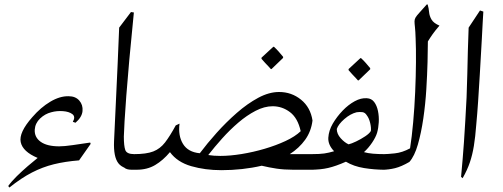

<svg xmlns="http://www.w3.org/2000/svg" viewBox="-20 -762 2260 862"><path d="M307 -215Q320 -238 305 -249.5Q290 -261 262.5 -263Q235 -265 210 -258Q182 -251 160 -230Q138 -209 136 -180Q134 -146 162.5 -125.5Q191 -105 246 -105Q269 -105 306.5 -110.5Q344 -116 385 -122L387 -116L335 -42Q272 -37 221.5 -24.5Q171 -12 123.5 12.5Q76 37 22 80L17 73Q32 52 55.5 29Q79 6 104.5 -16Q130 -38 149 -53Q82 -81 73 -124Q64 -167 125 -236Q163 -280 206 -305.5Q249 -331 288 -330Q319 -330 336 -310.5Q353 -291 350.5 -263.5Q348 -236 319 -211Z M595 0Q534 0 511.5 -29Q489 -58 492 -128Q495 -199 501.5 -330.5Q508 -462 515 -638L568 -708L581 -706Q557 -467 547 -331.5Q537 -196 536 -149Q536 -107 542.5 -88.5Q549 -70 583 -70H611Q623 -70 629.5 -61Q636 -52 636 -40Q636 -26 626 -13Q616 0 595 0Z M877 -74Q910 -118 952.5 -165.5Q995 -213 1043 -255Q1091 -297 1139.5 -323Q1188 -349 1233 -349Q1289 -349 1331.5 -314.5Q1374 -280 1383 -221Q1377 -172 1350 -134.5Q1323 -97 1281 -70H1386Q1408 -70 1417 -59.5Q1426 -49 1426 -36Q1426 -23 1416 -11.5Q1406 0 1386 0H1295Q1255 0 1221.5 -5Q1188 -10 1155 -18Q1112 -8 1066.5 -3Q1021 2 974 2Q901 2 838.5 -16Q776 -34 743 -79Q712 -42 676.5 -21Q641 0 594 0H570Q548 0 537 -10Q526 -20 526 -33Q526 -47 539.5 -58.5Q553 -70 581 -70Q637 -70 668 -82Q699 -94 721 -122.5Q743 -151 769 -199L786 -207Q779 -153 801.5 -116Q824 -79 877 -74ZM915 -66Q927 -64 940.5 -63Q954 -62 969 -62Q1013 -62 1065 -70.5Q1117 -79 1168 -94Q1219 -109 1262 -129Q1305 -149 1330 -173Q1317 -232 1282 -258.5Q1247 -285 1204 -285Q1167 -285 1127.5 -264.5Q1088 -244 1050 -211.5Q1012 -179 977.5 -140.5Q943 -102 915 -66ZM1196 -452Q1195 -454 1187 -462Q1179 -470 1169.5 -480.5Q1160 -491 1154 -498V-503L1207 -552H1210Q1222 -541 1231.5 -530Q1241 -519 1251 -507V-502L1199 -452Z M1627 -321Q1648 -320 1660 -304Q1672 -288 1677 -263.5Q1682 -239 1680.5 -213Q1679 -187 1673 -166Q1667 -146 1650.5 -121.5Q1634 -97 1614 -79Q1631 -74 1654.5 -72Q1678 -70 1706 -70Q1726 -70 1736 -59Q1746 -48 1746 -35Q1746 -22 1736 -11Q1726 0 1706 0Q1661 0 1614.5 -7.5Q1568 -15 1533 -36Q1488 -16 1453.5 -8Q1419 0 1374 0Q1345 0 1331 -10.5Q1317 -21 1316 -34Q1315 -48 1332 -59Q1349 -70 1378 -70Q1416 -70 1436 -73Q1456 -76 1480 -83Q1452 -112 1454 -144Q1456 -176 1474 -207Q1493 -239 1518.5 -265.5Q1544 -292 1572.5 -307.5Q1601 -323 1627 -321ZM1645 -174Q1647 -188 1642 -209.5Q1637 -231 1627 -244Q1619 -257 1607 -258.5Q1595 -260 1581 -258Q1553 -251 1526 -227.5Q1499 -204 1492 -183Q1492 -161 1509.5 -141.5Q1527 -122 1545 -114Q1558 -117 1579 -127Q1600 -137 1619.5 -150Q1639 -163 1645 -174ZM1587 -401Q1586 -403 1578 -411Q1570 -419 1560.5 -429.5Q1551 -440 1545 -447V-452L1598 -501H1601Q1613 -490 1622.5 -479Q1632 -468 1642 -456V-451L1590 -401Z M1900 -742Q1905 -725 1906.5 -707.5Q1908 -690 1917.5 -674Q1927 -658 1953 -647Q1934 -625 1923 -609.5Q1912 -594 1901 -576Q1901 -541 1899.5 -484Q1898 -427 1894 -361Q1890 -295 1880.5 -230Q1871 -165 1856 -113Q1841 -61 1818 -35Q1782 -14 1753.5 -7Q1725 0 1698 0Q1673 0 1654.5 -10Q1636 -20 1636 -35Q1636 -50 1656 -60Q1676 -70 1704 -70Q1719 -70 1752.5 -73.5Q1786 -77 1821 -96Q1829 -147 1835 -213.5Q1841 -280 1844 -349.5Q1847 -419 1847.5 -482Q1848 -545 1846 -589Q1845 -622 1843 -639.5Q1841 -657 1841 -666Q1841 -675 1845.5 -683Q1850 -691 1862 -704Q1874 -717 1896 -742Z M2150 -710Q2149 -690 2147 -659Q2145 -628 2143 -583Q2138 -492 2134 -425.5Q2130 -359 2126.5 -306Q2123 -253 2118 -200Q2114 -147 2107.5 -107Q2101 -67 2089.5 -33Q2078 1 2057 38L2050 32Q2054 -10 2057 -46.5Q2060 -83 2063 -124.5Q2066 -166 2069 -220Q2076 -325 2078 -429.5Q2080 -534 2084 -638L2135 -715Z"/></svg>

Font: Bona Nova
Style: Italic
Weight: 400
Italic angle: -4°
Designer: Mateusz Machalski
Foundry: Capitalics
Version: Version 4.001; ttfautohint (v1.8.3)